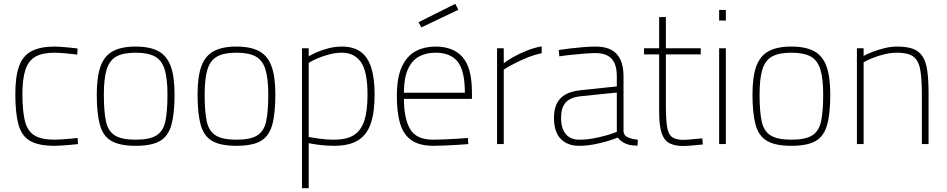

<svg xmlns="http://www.w3.org/2000/svg" viewBox="-20 -752 4940 1002"><path d="M265 9Q182 9 137.5 -16.5Q93 -42 76.5 -101.5Q60 -161 60 -261Q60 -354 80 -408Q100 -462 145.5 -485.5Q191 -509 265 -509Q279 -509 300.5 -507.5Q322 -506 345 -503.5Q368 -501 385 -499L383 -467Q366 -469 344 -471.5Q322 -474 300.5 -475.5Q279 -477 265 -477Q201 -477 164.5 -456Q128 -435 112.5 -387.5Q97 -340 97 -261Q97 -175 109.5 -122.5Q122 -70 158 -46.5Q194 -23 265 -23Q279 -23 300.5 -24.5Q322 -26 345 -28Q368 -30 385 -32L387 0Q369 2 346 4Q323 6 301 7.5Q279 9 265 9Z M688 9Q606 9 562 -16Q518 -41 501.5 -100Q485 -159 485 -259Q485 -352 505 -406.5Q525 -461 569.5 -485Q614 -509 688 -509Q762 -509 806.5 -485Q851 -461 871 -406.5Q891 -352 891 -259Q891 -159 874.5 -100Q858 -41 814.5 -16Q771 9 688 9ZM688 -23Q762 -23 797.5 -46Q833 -69 843.5 -121Q854 -173 854 -259Q854 -343 839 -390.5Q824 -438 788 -457.5Q752 -477 688 -477Q624 -477 588 -457.5Q552 -438 537 -390.5Q522 -343 522 -259Q522 -173 532.5 -121Q543 -69 578.5 -46Q614 -23 688 -23Z M1214 9Q1132 9 1088 -16Q1044 -41 1027.5 -100Q1011 -159 1011 -259Q1011 -352 1031 -406.5Q1051 -461 1095.5 -485Q1140 -509 1214 -509Q1288 -509 1332.5 -485Q1377 -461 1397 -406.5Q1417 -352 1417 -259Q1417 -159 1400.5 -100Q1384 -41 1340.5 -16Q1297 9 1214 9ZM1214 -23Q1288 -23 1323.5 -46Q1359 -69 1369.5 -121Q1380 -173 1380 -259Q1380 -343 1365 -390.5Q1350 -438 1314 -457.5Q1278 -477 1214 -477Q1150 -477 1114 -457.5Q1078 -438 1063 -390.5Q1048 -343 1048 -259Q1048 -173 1058.5 -121Q1069 -69 1104.5 -46Q1140 -23 1214 -23Z M1556 230V-500H1591V-458Q1609 -469 1637 -481Q1665 -493 1698 -501Q1731 -509 1764 -509Q1825 -509 1862.5 -481.5Q1900 -454 1917.5 -398.5Q1935 -343 1935 -258Q1935 -165 1914.5 -106Q1894 -47 1847.5 -19Q1801 9 1723 9Q1683 9 1645.5 4Q1608 -1 1591 -5V230ZM1723 -23Q1788 -23 1826 -46.5Q1864 -70 1881 -121.5Q1898 -173 1898 -258Q1898 -379 1863.5 -428Q1829 -477 1764 -477Q1733 -477 1700 -468.5Q1667 -460 1638.5 -448Q1610 -436 1591 -424V-37Q1608 -34 1645.5 -28.5Q1683 -23 1723 -23Z M2239 9Q2165 8 2124 -22.5Q2083 -53 2067 -111Q2051 -169 2051 -250Q2051 -349 2078 -405.5Q2105 -462 2150.5 -485.5Q2196 -509 2253 -509Q2345 -509 2394 -454Q2443 -399 2443 -269V-236H2088Q2088 -133 2120.5 -78Q2153 -23 2240 -23Q2266 -23 2299 -24.5Q2332 -26 2365 -28Q2398 -30 2422 -32L2424 0Q2400 2 2367 4Q2334 6 2300 7.5Q2266 9 2239 9ZM2088 -268H2406Q2406 -383 2368.5 -430Q2331 -477 2253 -477Q2203 -477 2166 -456.5Q2129 -436 2108.5 -390Q2088 -344 2088 -268ZM2179 -609 2164 -636 2356 -732 2372 -701Z M2574 0V-500H2609V-422Q2628 -437 2659 -454.5Q2690 -472 2728.5 -487.5Q2767 -503 2807 -510V-474Q2771 -467 2733.5 -452Q2696 -437 2663.5 -420Q2631 -403 2609 -389V0Z M3002 9Q2941 9 2906 -27.5Q2871 -64 2871 -137Q2871 -180 2885 -210Q2899 -240 2929.5 -258Q2960 -276 3009 -281L3199 -301V-353Q3199 -418 3171 -446.5Q3143 -475 3088 -475Q3062 -475 3027 -472Q2992 -469 2958 -465.5Q2924 -462 2899 -458L2896 -491Q2920 -495 2954 -499Q2988 -503 3023.5 -506Q3059 -509 3088 -509Q3139 -509 3171 -491.5Q3203 -474 3218.5 -439.5Q3234 -405 3234 -353V-65Q3236 -43 3259.5 -34Q3283 -25 3309 -23L3307 8Q3296 8 3284.5 7Q3273 6 3263 3.5Q3253 1 3244 -3Q3232 -8 3222 -16Q3212 -24 3204 -34Q3182 -25 3148.5 -15Q3115 -5 3077 2Q3039 9 3002 9ZM3003 -23Q3038 -23 3074.5 -29.5Q3111 -36 3144 -45.5Q3177 -55 3199 -64V-269L3013 -250Q2955 -244 2931.5 -216.5Q2908 -189 2908 -137Q2908 -82 2932.5 -52.5Q2957 -23 3003 -23Z M3547 10Q3502 10 3474 -4.5Q3446 -19 3433 -57.5Q3420 -96 3420 -168V-468H3341V-500H3420V-663H3455V-500H3637V-468H3455V-206Q3455 -132 3461 -92Q3467 -52 3487 -37Q3507 -22 3547 -22Q3557 -22 3574.5 -23.5Q3592 -25 3611 -27Q3630 -29 3645 -30L3648 2Q3634 3 3615.5 5Q3597 7 3578.5 8.5Q3560 10 3547 10Z M3733 0V-500H3768V0ZM3733 -645V-700H3768V-645Z M4110 9Q4028 9 3984 -16Q3940 -41 3923.5 -100Q3907 -159 3907 -259Q3907 -352 3927 -406.5Q3947 -461 3991.5 -485Q4036 -509 4110 -509Q4184 -509 4228.5 -485Q4273 -461 4293 -406.5Q4313 -352 4313 -259Q4313 -159 4296.5 -100Q4280 -41 4236.5 -16Q4193 9 4110 9ZM4110 -23Q4184 -23 4219.5 -46Q4255 -69 4265.5 -121Q4276 -173 4276 -259Q4276 -343 4261 -390.5Q4246 -438 4210 -457.5Q4174 -477 4110 -477Q4046 -477 4010 -457.5Q3974 -438 3959 -390.5Q3944 -343 3944 -259Q3944 -173 3954.5 -121Q3965 -69 4000.5 -46Q4036 -23 4110 -23Z M4452 0V-500H4487V-460Q4506 -471 4535 -482Q4564 -493 4597.5 -501Q4631 -509 4662 -509Q4713 -509 4745 -497Q4777 -485 4795 -457Q4813 -429 4819.5 -381Q4826 -333 4826 -260V0H4791V-258Q4791 -343 4782 -390.5Q4773 -438 4745.5 -457.5Q4718 -477 4662 -477Q4630 -477 4596.5 -469Q4563 -461 4534.5 -449.5Q4506 -438 4487 -427V0Z"/></svg>

Font: Cairo Play ExtraLight
Style: Regular
Weight: 250
Version: Version 3.119